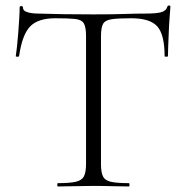

<svg xmlns="http://www.w3.org/2000/svg" viewBox="-20 -674 672 694"><path d="M180 -608Q117 -608 88.5 -578Q60 -548 49 -471Q49 -469 43 -469Q37 -469 37 -471Q39 -483 41.5 -506Q44 -529 46 -555.5Q48 -582 49.5 -606.5Q51 -631 51 -647Q51 -652 57 -652Q63 -652 63 -647Q63 -637 72.5 -632.5Q82 -628 94.5 -626.5Q107 -625 116 -625Q202 -622 317 -622Q388 -622 429.5 -623.5Q471 -625 510 -625Q543 -625 561.5 -629.5Q580 -634 585 -650Q586 -654 591 -654Q596 -654 596 -650Q595 -635 593 -610Q591 -585 590 -557.5Q589 -530 588 -506.5Q587 -483 587 -471Q587 -469 581 -469Q575 -469 575 -471Q575 -548 549 -578Q523 -608 454 -608Q407 -608 383.5 -604.5Q360 -601 352.5 -587.5Q345 -574 345 -542V-81Q345 -52 352 -37Q359 -22 380.5 -17Q402 -12 446 -12Q448 -12 448 -6Q448 0 446 0Q420 0 387.5 -1Q355 -2 317 -2Q281 -2 248.5 -1Q216 0 189 0Q187 0 187 -6Q187 -12 189 -12Q232 -12 254 -17Q276 -22 283.5 -37Q291 -52 291 -81V-544Q291 -576 283 -589.5Q275 -603 251 -605.5Q227 -608 180 -608Z"/></svg>

Font: Cormorant Garamond Light
Style: Regular
Weight: 300
Designer: Christian Thalmann (Catharsis Fonts)
Foundry: Catharsis Fonts
Version: Version 4.001